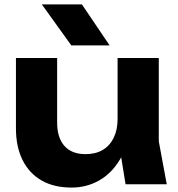

<svg xmlns="http://www.w3.org/2000/svg" viewBox="-20 -832 806 867"><path d="M303 15Q223 15 167 -17.5Q111 -50 81.5 -110Q52 -170 52 -252V-570H238V-279Q238 -210 271 -173Q304 -136 366 -136Q412 -136 444 -155Q476 -174 493.5 -210Q511 -246 511 -295L569 -264Q559 -174 521.5 -111.5Q484 -49 427.5 -17Q371 15 303 15ZM547 0 511 -222V-570H697V-194L733 0ZM350 -812 475 -627H302L169 -812Z"/></svg>

Font: Unbounded SemiBold
Style: Regular
Weight: 600
Designer: Luke Prowse, Jean-Baptiste Morizot, Fátima Lázaro, Florian Runge
Foundry: NaN
Version: Version 1.700